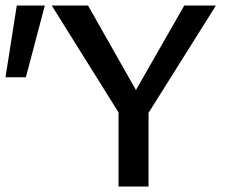

<svg xmlns="http://www.w3.org/2000/svg" viewBox="-43 -678 824 698"><path d="M410 -234 145 -658H277L481 -298ZM388 0V-297H497V0ZM479 -239 421 -298 627 -658H742ZM51 -397H-23L18 -658H120Z"/></svg>

Font: Ysabeau Infant SemiBold
Style: Regular
Weight: 600
Designer: Christian Thalmann (Catharsis Fonts)
Version: Version 2.002; featfreeze: ss01,ss02,lnum